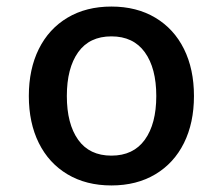

<svg xmlns="http://www.w3.org/2000/svg" viewBox="-20 -554 680 586"><path d="M68 -261Q68 -343 98.5 -404.5Q129 -466 186 -500Q243 -534 320 -534Q397 -534 454 -500Q511 -466 541.5 -404.5Q572 -343 572 -261Q572 -179 541.5 -117.5Q511 -56 454 -22Q397 12 320 12Q243 12 186 -22Q129 -56 98.5 -117.5Q68 -179 68 -261ZM457 -261Q457 -346 422 -394.5Q387 -443 320 -443Q253 -443 218.5 -394.5Q184 -346 184 -261Q184 -176 218.5 -127.5Q253 -79 320 -79Q387 -79 422 -127.5Q457 -176 457 -261Z"/></svg>

Font: Amiko SemiBold
Style: Regular
Weight: 600
Designer: Pablo Impallari, Rodrigo Fuenzalida, Andres Torresi
Foundry: Impallari Type
Version: Version 1.001; ttfautohint (v1.3)